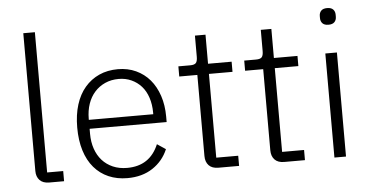

<svg xmlns="http://www.w3.org/2000/svg" viewBox="-51 -835 1811 941"><g transform="rotate(-5 854.5 -364.0)"><path d="M156 0Q125 0 109 -17Q93 -34 93 -62V-740H150V-50H229V0Z M540 12Q489 12 447.5 -6Q406 -24 376.5 -58.5Q347 -93 331.5 -143Q316 -193 316 -256Q316 -319 331.5 -368.5Q347 -418 376.5 -452.5Q406 -487 447 -505.5Q488 -524 539 -524Q588 -524 628 -505.5Q668 -487 696 -454Q724 -421 739.5 -374.5Q755 -328 755 -272V-245H376V-220Q376 -180 387.5 -146.5Q399 -113 420.5 -89Q442 -65 473 -51.5Q504 -38 543 -38Q655 -38 698 -141L740 -113Q716 -56 664.5 -22Q613 12 540 12ZM539 -476Q502 -476 472 -462.5Q442 -449 420.5 -425Q399 -401 387.5 -367.5Q376 -334 376 -294V-289H693V-297Q693 -337 682 -370.5Q671 -404 650.5 -427Q630 -450 601.5 -463Q573 -476 539 -476Z M988 0Q957 0 941 -17Q925 -34 925 -63V-462H836V-512H894Q915 -512 922.5 -520.5Q930 -529 930 -551V-655H982V-512H1098V-462H982V-50H1090V0Z M1312 0Q1281 0 1265 -17Q1249 -34 1249 -63V-462H1160V-512H1218Q1239 -512 1246.5 -520.5Q1254 -529 1254 -551V-655H1306V-512H1422V-462H1306V-50H1414V0Z M1587 -651Q1567 -651 1557.5 -661Q1548 -671 1548 -687V-697Q1548 -713 1557.5 -723Q1567 -733 1587 -733Q1607 -733 1616.5 -723Q1626 -713 1626 -697V-687Q1626 -671 1616.5 -661Q1607 -651 1587 -651ZM1559 -512H1616V0H1559Z"/></g></svg>

Font: IBM Plex Sans KR Light
Style: Regular
Weight: 300
Designer: Mike Abbink; Paul van der Laan; Pieter van Rosmalen; Wujin Sim; Chorong Kim; Dohee Lee;
Foundry: Sandoll Inc.
Version: Version 1.001